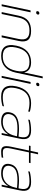

<svg xmlns="http://www.w3.org/2000/svg" viewBox="1262 -2012 759 3323"><g transform="rotate(90 1641.5 -350.5)"><path d="M160 -500 54 0H87L193 -500ZM174 -624C170 -608 178 -597 197 -597C216 -597 227 -607 232 -624V-625C235 -642 227 -652 209 -652C190 -652 177 -642 174 -625Z M252 -295 189 0H222L284 -291C312 -424 383 -481 510 -481C636 -481 682 -424 654 -291L592 0H626L689 -295C720 -444 664 -509 516 -509C366 -509 283 -444 252 -295Z M771 -256 769 -244C735 -84 792 9 948 9C1106 9 1203 -84 1237 -244L1336 -710H1303L1236 -394H1233C1214 -471 1156 -509 1057 -509C902 -509 805 -416 771 -256ZM802 -246 804 -254C836 -403 913 -481 1052 -481C1192 -481 1238 -403 1206 -254L1204 -246C1173 -97 1094 -19 954 -19C815 -19 771 -97 802 -246Z M1399 -500 1293 0H1326L1432 -500ZM1413 -624C1409 -608 1417 -597 1436 -597C1455 -597 1466 -607 1471 -624V-625C1474 -642 1466 -652 1448 -652C1429 -652 1416 -642 1413 -625Z M1475 -256 1473 -244C1439 -85 1496 9 1653 9C1706 9 1767 1 1815 -14L1821 -41C1767 -26 1711 -19 1660 -19C1522 -19 1475 -97 1506 -246L1508 -254C1540 -403 1620 -481 1758 -481C1808 -481 1862 -474 1910 -459L1915 -486C1873 -501 1816 -509 1763 -509C1606 -509 1509 -415 1475 -256Z M2235 -509C2175 -509 2109 -501 2055 -486L2050 -459C2108 -474 2168 -481 2222 -481C2331 -481 2376 -443 2349 -313L2344 -292C2280 -298 2233 -300 2210 -300C2030 -300 1947 -248 1925 -145C1904 -48 1954 9 2082 9C2181 9 2247 -25 2302 -108H2305L2282 0H2314L2379 -308C2410 -453 2361 -509 2235 -509ZM1957 -143C1977 -235 2053 -273 2204 -273C2240 -273 2289 -270 2338 -265L2333 -241C2302 -93 2213 -19 2092 -19C1977 -19 1942 -71 1957 -143Z M2619 -20C2551 -20 2526 -44 2552 -166L2617 -472H2797L2803 -500H2623L2651 -630H2619L2591 -500H2506L2500 -472H2585L2520 -166C2493 -36 2516 9 2602 9C2634 9 2668 7 2705 1L2711 -27C2681 -22 2644 -20 2619 -20Z M3130 -509C3070 -509 3004 -501 2950 -486L2945 -459C3003 -474 3063 -481 3117 -481C3226 -481 3271 -443 3244 -313L3239 -292C3175 -298 3128 -300 3105 -300C2925 -300 2842 -248 2820 -145C2799 -48 2849 9 2977 9C3076 9 3142 -25 3197 -108H3200L3177 0H3209L3274 -308C3305 -453 3256 -509 3130 -509ZM2852 -143C2872 -235 2948 -273 3099 -273C3135 -273 3184 -270 3233 -265L3228 -241C3197 -93 3108 -19 2987 -19C2872 -19 2837 -71 2852 -143Z"/></g></svg>

Font: LT Wave Text Thin Italic
Style: Regular
Weight: 100
Designer: Daniel Lyons
Version: Version 2.5 (Glyphs App)